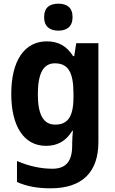

<svg xmlns="http://www.w3.org/2000/svg" viewBox="-20 -780 625 1040"><path d="M296 -760C250 -760 219 -740 219 -687C219 -635 251 -614 296 -614C341 -614 373 -635 373 -687C373 -740 342 -760 296 -760ZM234 -556C112 -556 41 -451 41 -271C41 -96 110 10 229 10C287 10 335 -12 372 -72H375C373 -52 371 -25 371 -1V9C371 96 335 134 264 134C202 134 136 120 72 92V206C129 231 187 240 254 240C426 240 513 152 513 -11V-546H393L382 -476H376C340 -533 293 -556 234 -556ZM277 -437C347 -437 378 -392 378 -273V-253C378 -144 344 -105 279 -105C215 -105 185 -159 185 -269C185 -383 215 -437 277 -437Z"/></svg>

Font: Noto Sans Sinhala UI SemiCondensed
Style: Bold
Weight: 700
Width: 4
Designer: Jelle Bosma - Monotype Design Team
Foundry: Monotype Imaging Inc.
Version: Version 2.006